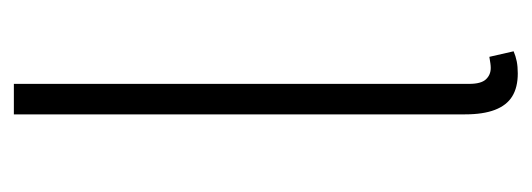

<svg xmlns="http://www.w3.org/2000/svg" viewBox="-265 -494 767 277"><g transform="rotate(-90 118.5 -355.5)"><path d="M151 8Q131 8 118 0Q105 -8 98.5 -25Q92 -42 92 -68V-719H136V-62Q136 -45 142.5 -38Q149 -31 159 -31Q162 -31 165.5 -31.5Q169 -32 175 -33L183 2Q176 5 168.5 6.5Q161 8 151 8Z"/></g></svg>

Font: Source Sans 3 ExtraLight Light
Style: Regular
Weight: 300
Version: Version 3.052;hotconv 1.1.0;makeotfexe 2.6.0